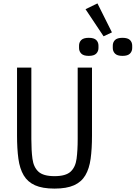

<svg xmlns="http://www.w3.org/2000/svg" viewBox="-20 -1095 796 1127"><path d="M164 -698V-279Q164 -212 170.5 -163Q177 -114 205.5 -87.5Q234 -61 300 -61Q366 -61 394.5 -87.5Q423 -114 429.5 -163Q436 -212 436 -279V-698H520V-299Q520 -221 512 -163Q504 -105 481 -66Q458 -27 414.5 -7.5Q371 12 300 12Q229 12 185.5 -7.5Q142 -27 119 -66Q96 -105 88 -163Q80 -221 80 -299V-698ZM482 -1041 552 -1075 637 -905 588 -882ZM501 -767Q470 -767 457 -780.5Q444 -794 444 -813V-827Q444 -847 457 -860Q470 -873 501 -873Q532 -873 545 -860Q558 -847 558 -827V-813Q558 -794 545 -780.5Q532 -767 501 -767ZM699 -767Q668 -767 655 -780.5Q642 -794 642 -813V-827Q642 -847 655 -860Q668 -873 699 -873Q730 -873 743 -860Q756 -847 756 -827V-813Q756 -794 743 -780.5Q730 -767 699 -767Z"/></svg>

Font: Lilex
Style: Regular
Weight: 400
Monospace: yes
Designer: Mike Abbink, Paul van der Laan, Pieter van Rosmalen, Mikhael Khrustik
Foundry: Mikhael Khrustik
Version: Version 2.510